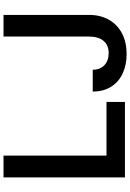

<svg xmlns="http://www.w3.org/2000/svg" viewBox="160 -908 757 1118"><g transform="rotate(-90 539.0 -348.5)"><path d="M65.4 -707H192.4V-107.4H504.9V0H65.4ZM1011.7 -707V-210Q1011.7 -142.6 983.4 -93Q955.1 -43.5 903.6 -16.8Q852.1 9.8 784.2 9.8Q721.2 9.8 671.6 -12.9Q622.1 -35.6 593.8 -80.1Q565.4 -124.5 565.4 -187.5H692.4Q692.4 -144.5 719 -119.6Q745.6 -94.7 789.1 -94.7Q835.4 -94.7 860.4 -124.3Q885.3 -153.8 885.7 -210V-707Z"/></g></svg>

Font: Pretendard JP SemiBold
Style: Regular
Weight: 600
Designer: Base glyphs from Inter by Rasmus Andersson; Hangeul glyphs from Noto Sans CJK(Source Han Sans) by Jang Soo-young and Kan
Foundry: Kil Hyung-jin
Version: Version 1.309